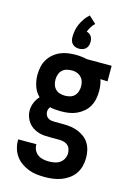

<svg xmlns="http://www.w3.org/2000/svg" viewBox="-145 -848 791 1143"><g transform="rotate(15 250.0 -276.5)"><path d="M250 223Q225 223 199.5 220Q174 217 150.5 208Q127 199 106 184.5Q85 170 70 149.5Q55 129 47.5 104.5Q40 80 40 55V47H152V50Q152 68 160 84Q168 100 182.5 110Q197 120 214.5 123.5Q232 127 250 127Q267 127 285 123.5Q303 120 317.5 110Q332 100 340 83.5Q348 67 348 50Q348 36 343 22.5Q338 9 327 0.5Q316 -8 302.5 -11Q289 -14 275 -14H225Q206 -14 186.5 -15Q167 -16 148.5 -22Q130 -28 113.5 -38.5Q97 -49 85.5 -64.5Q74 -80 67.5 -98.5Q61 -117 61 -136Q61 -162 71 -186Q81 -210 98 -228Q73 -252 62 -285.5Q51 -319 51 -354Q51 -378 56 -402.5Q61 -427 73.5 -448Q86 -469 104.5 -485Q123 -501 145.5 -511Q168 -521 192.5 -524.5Q217 -528 241 -528Q259 -528 276.5 -526Q294 -524 311 -520H464V-424L420 -426Q426 -409 428.5 -390.5Q431 -372 431 -354Q431 -330 426 -305.5Q421 -281 409 -260Q397 -239 378 -223Q359 -207 336.5 -197Q314 -187 290 -183.5Q266 -180 241 -180Q224 -180 207 -181.5Q190 -183 174 -187Q169 -181 166 -173Q163 -165 163 -157Q163 -146 168 -135.5Q173 -125 182.5 -119Q192 -113 203 -111.5Q214 -110 225 -110H275Q298 -110 321 -107Q344 -104 365.5 -95.5Q387 -87 406 -73Q425 -59 437 -39Q449 -19 454 4Q459 27 459 50Q459 75 452.5 100.5Q446 126 431.5 147Q417 168 396 183Q375 198 351 207Q327 216 301 219.5Q275 223 250 223ZM241 -276Q257 -276 272.5 -280.5Q288 -285 299 -296Q310 -307 315 -322.5Q320 -338 320 -354Q320 -369 316 -383Q312 -397 302.5 -408Q293 -419 279.5 -425Q266 -431 251 -432H241Q225 -432 209.5 -427.5Q194 -423 183 -412Q172 -401 167 -385.5Q162 -370 162 -354Q162 -338 167 -322.5Q172 -307 183 -296Q194 -285 209.5 -280.5Q225 -276 241 -276ZM250 -568Q239 -568 228 -571.5Q217 -575 209 -583Q201 -591 197.5 -602Q194 -613 194 -624Q194 -646 198 -667Q202 -688 211 -707.5Q220 -727 232.5 -744.5Q245 -762 261 -776L305 -735Q292 -723 283 -708.5Q274 -694 268 -678Q277 -676 284.5 -671Q292 -666 297 -658.5Q302 -651 304 -642Q306 -633 306 -624Q306 -613 302.5 -602Q299 -591 291 -583Q283 -575 272 -571.5Q261 -568 250 -568Z"/></g></svg>

Font: Moesevka
Style: Bold
Weight: 700
Monospace: yes
Designer: Belleve Invis
Foundry: Belleve Invis
Version: Version 32.5.0; ttfautohint (v1.8.4)